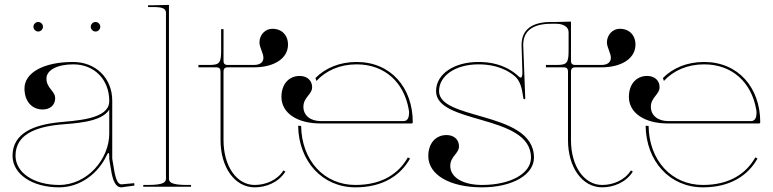

<svg xmlns="http://www.w3.org/2000/svg" viewBox="-20 -782 3236 804"><path d="M120 -670C120 -659 129.5 -650 140 -650C151 -650 160 -659.5 160 -670C160 -681 150.5 -690 140 -690C129 -690 120 -680.5 120 -670ZM360 -670C360 -659 369.5 -650 380 -650C391 -650 400 -659.5 400 -670C400 -681 390.5 -690 380 -690C369 -690 360 -680.5 360 -670ZM285.5 -522.5C163.5 -522.5 82.5 -478 82.5 -411.5C82.5 -358.5 113 -323.5 159 -323.5C190 -323.5 211 -342.5 211 -370.5C211 -401.5 174.5 -412.5 174.5 -453C174.5 -488.5 219.5 -512.5 287 -512.5C376 -512.5 437 -448 437.5 -360.5V-357.5C437.5 -352.5 436.5 -347 435 -341.5C416.5 -281 289 -276.5 227 -270C125 -259.5 32.5 -226 32.5 -130C32.5 -53 114.5 2.5 227.5 2.5C317.5 2.5 392 -57 426.5 -131C429.5 -138 432 -141.5 434 -141.5C436 -141.5 437.5 -137 437.5 -128V-117C437.5 -113 443 -83.5 445.5 -68C452 -27.5 463.5 2.5 488 2.5H488.5L543 -5L542 -15L488.5 -10C474.5 -10.5 465 -28 458 -70L450 -117.5V-360.5C450 -454.5 381.5 -522.5 285.5 -522.5ZM437.5 -323V-222.5C437.5 -116.5 346 -7.5 227.5 -7.5C121.5 -7.5 45 -59 45 -130C45 -217.5 127 -249.5 228 -260C283 -265.5 404 -267.5 437.5 -323Z M687.5 -35V-761.5L622.5 -760H600V-752.5H622.5C661 -752.5 675 -746 675 -727.5V-35C675 -20.5 668.5 -7.5 600 -7.5H580V0H780V-7.5H762.5C694 -7.5 687.5 -20.5 687.5 -35Z M1043 -500C1129 -500 1186 -538 1186 -595C1186 -635 1160 -661.5 1120.5 -661.5C1090.5 -661.5 1066.5 -636 1066.5 -604.5C1066.5 -583 1083 -560 1083 -540C1083 -525.5 1074 -510 1043 -510H934C920.5 -510 916 -516 916 -527V-660H906V-571.5C906 -518.5 899.5 -510 856 -510H811V-500H885.5C899 -500 903.5 -493.5 903.5 -482.5V-195C903.5 -80.5 963.5 2.5 1046.5 2.5C1094 2.5 1146.5 -18 1175 -63.5L1167 -68.5C1140.5 -26.5 1091.5 -7.5 1046.5 -7.5C971 -7.5 916 -86 916 -195V-482.5C916 -493.5 920.5 -500 934 -500Z M1301 -455.5 1305 -443C1345.5 -487 1404 -512.5 1473.5 -512.5C1592.5 -512.5 1672 -435.5 1691.5 -324C1692.5 -319.5 1693 -314.5 1693 -309C1693 -292.5 1688 -275 1670.5 -275H1323C1279.5 -275 1250.5 -299 1250.5 -334.5C1250.5 -375 1287 -386 1287 -417C1287 -445 1266 -464 1235 -464C1189 -464 1158.5 -429 1158.5 -376C1158.5 -309.5 1223.5 -265 1321.5 -265H1703.5C1705.5 -265 1708.5 -266.5 1708.5 -270C1708.5 -415 1616.5 -522.5 1473.5 -522.5C1403 -522.5 1343.5 -498 1301 -455.5ZM1241 -254.5 1228.5 -255.5C1230.5 -107 1329.5 2.5 1468.5 2.5C1584.5 2.5 1658 -48.5 1697 -118L1688 -123C1650.5 -56.5 1581.5 -7.5 1468.5 -7.5C1336 -7.5 1243 -111.5 1241 -254.5Z M1983.5 -522.5C1880.5 -522.5 1806 -471.5 1806 -400.5C1806 -332.1 1899.6 -307.7 1996 -279.7C2098.2 -250.1 2203.5 -216.4 2203.5 -122C2203.5 -55.5 2118 -7.5 1998.5 -7.5C1918.5 -7.5 1865.5 -39.5 1865.5 -87C1865.5 -127.5 1902 -138.5 1902 -169.5C1902 -197.5 1881 -216.5 1850 -216.5C1804 -216.5 1773.5 -181.5 1773.5 -128.5C1773.5 -50 1863.5 2.5 1998.5 2.5C2125 2.5 2216 -50 2216 -122C2216 -225.2 2105.8 -262.4 2001.5 -292.7C1907.6 -319.9 1818.5 -341.5 1818.5 -400.5C1818.5 -465.5 1888 -512.5 1983.5 -512.5C2026 -512.5 2084.5 -505 2134.5 -464C2158 -445 2166 -412 2171 -374L2171.5 -370C2171.5 -368 2173 -366.5 2175.5 -366.5C2178 -366.5 2179.5 -368 2179.5 -370L2171 -594C2171 -651.5 2209.5 -682.5 2288.5 -682.5H2309C2340 -682.5 2361 -668.5 2361 -647.5V-571.5C2361 -518.5 2354.5 -510 2311 -510H2266V-500H2340.5C2354 -500 2358.5 -493.5 2358.5 -482.5V-195C2358.5 -80.5 2418.5 2.5 2501.5 2.5C2549 2.5 2601.5 -18 2630 -63.5L2622 -68.5C2595.5 -26.5 2546.5 -7.5 2501.5 -7.5C2426 -7.5 2371 -86 2371 -195V-482.5C2371 -493.5 2376 -500 2389 -500H2498C2584 -500 2641 -538 2641 -595C2641 -635 2615 -661.5 2575.5 -661.5C2545.5 -661.5 2521.5 -636 2521.5 -604.5C2521.5 -583 2538 -560 2538 -540C2538 -525.5 2529 -510 2498 -510H2389C2376 -510 2371 -516 2371 -527V-691.5L2308.5 -690H2288C2205 -690 2164 -656 2164 -593.5C2165 -555.5 2166.5 -518 2167.5 -480C2167.5 -464.5 2165.5 -457 2160 -457C2156 -457 2150.5 -464 2140.5 -472C2087 -515 2027 -522.5 1983.5 -522.5Z M2756 -455.5 2760 -443C2800.5 -487 2859 -512.5 2928.5 -512.5C3047.5 -512.5 3127 -435.5 3146.5 -324C3147.5 -319.5 3148 -314.5 3148 -309C3148 -292.5 3143 -275 3125.5 -275H2778C2734.5 -275 2705.5 -299 2705.5 -334.5C2705.5 -375 2742 -386 2742 -417C2742 -445 2721 -464 2690 -464C2644 -464 2613.5 -429 2613.5 -376C2613.5 -309.5 2678.5 -265 2776.5 -265H3158.5C3160.5 -265 3163.5 -266.5 3163.5 -270C3163.5 -415 3071.5 -522.5 2928.5 -522.5C2858 -522.5 2798.5 -498 2756 -455.5ZM2696 -254.5 2683.5 -255.5C2685.5 -107 2784.5 2.5 2923.5 2.5C3039.5 2.5 3113 -48.5 3152 -118L3143 -123C3105.5 -56.5 3036.5 -7.5 2923.5 -7.5C2791 -7.5 2698 -111.5 2696 -254.5Z"/></svg>

Font: ZnikomitNo24
Style: Regular
Weight: 500
Designer: gluk
Foundry: gluk
Version: Version 0.55